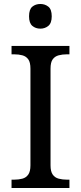

<svg xmlns="http://www.w3.org/2000/svg" viewBox="-20 -945 407 965"><path d="M38 0V-42H51Q74 -42 92.5 -47Q111 -52 122 -67.5Q133 -83 133 -114V-600Q133 -632 122 -647Q111 -662 92.5 -667Q74 -672 51 -672H38V-714H329V-672H316Q294 -672 275 -667Q256 -662 245 -647Q234 -632 234 -600V-114Q234 -83 245 -67.5Q256 -52 275 -47Q294 -42 316 -42H329V0ZM183 -801Q159 -801 142.5 -815Q126 -829 126 -863Q126 -898 142.5 -911.5Q159 -925 183 -925Q206 -925 223 -911.5Q240 -898 240 -863Q240 -829 223 -815Q206 -801 183 -801Z"/></svg>

Font: Noto Serif Myanmar
Style: Regular
Weight: 400
Designer: Ben Mitchell and the Monotype Design Team
Foundry: Monotype Imaging Inc.
Version: Version 2.106